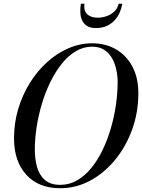

<svg xmlns="http://www.w3.org/2000/svg" viewBox="-20 -990 755 1020"><path d="M300 10Q185 10 119.8 -61.5Q54.5 -133 54.5 -255Q54.5 -337 77 -412Q99.5 -487 139.2 -550.5Q179 -614 231.5 -661Q284 -708 344.8 -734Q405.5 -760 469.5 -760Q541 -760 596.5 -727.8Q652 -695.5 683.5 -636Q715 -576.5 715 -495Q715 -392.5 681.8 -301.2Q648.5 -210 590.8 -140Q533 -70 458.2 -30Q383.5 10 300 10ZM300 -8Q348.5 -8 390 -32Q431.5 -56 465.5 -98Q499.5 -140 525.5 -194.2Q551.5 -248.5 569.2 -309.8Q587 -371 596 -433.8Q605 -496.5 605 -554.5Q605 -585.5 598.2 -618.2Q591.5 -651 576.2 -679Q561 -707 534.8 -724.5Q508.5 -742 469.5 -742Q423.5 -742 383 -718Q342.5 -694 308.8 -652Q275 -610 248.2 -555.8Q221.5 -501.5 203 -440.2Q184.5 -379 174.8 -316.2Q165 -253.5 165 -195.5Q165 -144.5 177 -102Q189 -59.5 218.5 -33.8Q248 -8 300 -8ZM489.5 -841Q459.5 -841 441.8 -852.5Q424 -864 415.8 -882.8Q407.5 -901.5 406.8 -924.2Q406 -947 409.5 -970H429Q425 -945.5 433 -929Q441 -912.5 458.5 -904.2Q476 -896 499.5 -896Q523 -896 546.5 -904.2Q570 -912.5 587.5 -929Q605 -945.5 610 -970H629.5Q626 -947 616.2 -924.2Q606.5 -901.5 589.5 -882.8Q572.5 -864 548 -852.5Q523.5 -841 489.5 -841Z"/></svg>

Font: Bodoni Moda SC
Style: Italic
Weight: 400
Italic angle: -13°
Designer: Owen Earl
Foundry: indestructible type
Version: Version 2.005